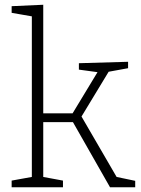

<svg xmlns="http://www.w3.org/2000/svg" viewBox="-20 -788 593 808"><path d="M29 0V-28L123 -45L114 -33V-728L121 -718L29 -734V-762L162 -768V-300L151 -311H294L280 -302L395 -492L400 -483L312 -495V-522L519 -528V-501L426 -484L442 -494L319 -291L317 -308L475 -36L463 -45L549 -27V0H443L283 -281L296 -274H151L162 -282V-33L153 -45L245 -28V0Z"/></svg>

Font: Bitter Thin Light
Style: Regular
Weight: 300
Version: Version 2.002